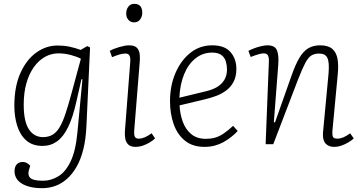

<svg xmlns="http://www.w3.org/2000/svg" viewBox="-20 -754 1887 1004"><path d="M411 -339 406 -340 379 -221Q361 -140 336 -89Q311 -38 278 -14.5Q245 9 202 9Q150 9 117.5 -19.5Q85 -48 70 -96Q55 -144 55 -201Q55 -301 86.5 -371.5Q118 -442 169.5 -479Q221 -516 281 -516Q314 -516 343 -510Q372 -504 402 -493L436 -513L451 -506L432 -96Q429 -26 415.5 27.5Q402 81 380 119Q358 157 329.5 182Q301 207 268.5 218.5Q236 230 201 230Q164 230 136.5 223Q109 216 91 204Q73 192 64.5 176Q56 160 56 142Q56 118 67.5 105.5Q79 93 98 93Q107 93 114 95.5Q121 98 127 102.5Q133 107 138 113L132 133Q126 152 131 165.5Q136 179 154 185Q172 191 206 191Q247 191 285 168Q323 145 349.5 89.5Q376 34 385 -63ZM205 -37Q234 -37 255 -49.5Q276 -62 292 -89Q308 -116 322.5 -159.5Q337 -203 354 -266L403 -447Q382 -458 350 -466.5Q318 -475 285 -475Q248 -475 215 -456.5Q182 -438 157 -403Q132 -368 118 -318.5Q104 -269 104 -207Q104 -119 131 -78Q158 -37 205 -37Z M661 -429Q663 -451 657.5 -462.5Q652 -474 636 -474Q622 -474 604.5 -469Q587 -464 566 -455L554 -488Q573 -499 604 -508Q635 -517 655 -517Q683 -517 695.5 -504.5Q708 -492 710.5 -471Q713 -450 710 -422L682 -74Q680 -48 685.5 -38.5Q691 -29 705 -29Q720 -29 736 -35.5Q752 -42 773 -57L791 -30Q779 -19 762.5 -9Q746 1 727 7.5Q708 14 688 14Q663 14 650.5 1.5Q638 -11 635 -29.5Q632 -48 633 -66ZM640 -683Q640 -705 651.5 -719.5Q663 -734 682 -734Q696 -734 705.5 -728.5Q715 -723 719.5 -712.5Q724 -702 724 -687Q724 -668 713 -652.5Q702 -637 681 -637Q663 -637 651.5 -650Q640 -663 640 -683Z M1090 -517Q1155 -517 1185.5 -481.5Q1216 -446 1216 -394Q1216 -354 1201.5 -326.5Q1187 -299 1163 -281Q1139 -263 1110.5 -252.5Q1082 -242 1053 -235L919 -203Q921 -160 935 -119.5Q949 -79 979 -53.5Q1009 -28 1057 -28Q1082 -28 1104 -34Q1126 -40 1149 -55.5Q1172 -71 1199 -96L1223 -69Q1207 -52 1188 -37Q1169 -22 1148 -10.5Q1127 1 1102.5 7.5Q1078 14 1049 14Q987 14 947 -18.5Q907 -51 888 -105.5Q869 -160 869 -225Q869 -305 897 -371Q925 -437 974.5 -477Q1024 -517 1090 -517ZM1167 -390Q1167 -412 1161 -432.5Q1155 -453 1138 -466Q1121 -479 1089 -479Q1040 -479 1002 -448.5Q964 -418 942.5 -365Q921 -312 918 -243L1058 -277Q1092 -285 1116 -299.5Q1140 -314 1153.5 -337Q1167 -360 1167 -390Z M1830 -30Q1819 -20 1801.5 -9.5Q1784 1 1765 7.5Q1746 14 1727 14Q1698 14 1682 -4Q1666 -22 1669 -61L1698 -369Q1703 -428 1692 -451Q1681 -474 1649 -474Q1625 -474 1608.5 -464Q1592 -454 1576.5 -425Q1561 -396 1538 -337L1409 0H1369L1386 -432Q1387 -452 1381.5 -463.5Q1376 -475 1359 -475Q1348 -475 1331 -470Q1314 -465 1291 -456L1279 -488Q1290 -494 1308 -501Q1326 -508 1345.5 -512.5Q1365 -517 1379 -517Q1417 -517 1428 -491.5Q1439 -466 1435 -415L1412 -115L1418 -114L1505 -360Q1525 -417 1545.5 -451.5Q1566 -486 1592 -501.5Q1618 -517 1654 -517Q1696 -517 1717.5 -498.5Q1739 -480 1745 -445.5Q1751 -411 1746 -364L1718 -67Q1717 -48 1721 -38.5Q1725 -29 1744 -29Q1759 -29 1775 -35.5Q1791 -42 1811 -57Z"/></svg>

Font: Literata ExtraLight
Style: Italic
Weight: 250
Italic angle: -2°
Designer: Latin by Veronika Burian and Jose Scaglione. Greek by Irene Vlachou. Cyrillic by Vera Evstafieva
Foundry: TypeTogether
Version: Version 3.002